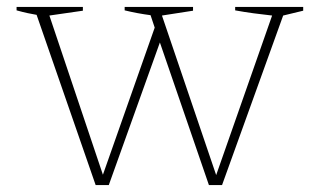

<svg xmlns="http://www.w3.org/2000/svg" viewBox="-20 -536 927 556"><path d="M257 0 86 -493Q74 -495 60 -498Q46 -501 28 -506V-516H220V-505L123 -491L278 -30L428 -456L416 -492Q378 -497 341 -506V-516H539V-505L449 -491L606 -29L768 -491Q741 -494 714.5 -497.5Q688 -501 661 -506V-516H858V-505L800 -491L623 0H585L443 -413L295 0Z"/></svg>

Font: Piazzolla SC Thin
Style: Regular
Weight: 100
Designer: Juan Pablo del Peral
Foundry: Huerta Tipografica
Version: Version 1.330